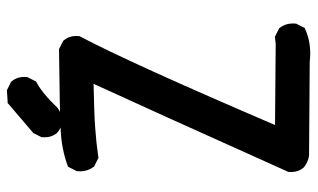

<svg xmlns="http://www.w3.org/2000/svg" viewBox="-196 -680 893 540"><g transform="rotate(-90 250.0 -409.5)"><path d="M346.2 15.6 84 13.7H83.5H83Q64.5 11.2 50.3 -0.5L49.8 -1L49.3 -1.5Q34.7 -18.1 37.1 -43.9V-45.4L38.1 -46.9Q216.3 -443.8 284.7 -592.3Q201.7 -590.8 162.6 -587.9Q120.1 -585 79.6 -579.1L76.7 -578.6L73.7 -580.1L54.2 -589.8L52.2 -590.8L50.8 -592.8Q36.6 -612.3 39.1 -637.7V-639.6L40 -641.1L49.8 -660.6L51.8 -664.1L55.2 -665.5Q99.6 -681.6 149.9 -684.6Q198.7 -687.5 379.9 -689.5H382.3L384.3 -688.5L403.8 -678.7L405.8 -677.7L406.7 -676.3Q421.4 -659.7 418.9 -633.8V-631.8L418 -630.4Q345.2 -493.2 168.9 -82L397 -80.1L414.1 -82L417 -82.5L419.4 -81.1L439 -71.3L440.9 -70.3L442.4 -68.4Q456.5 -49.8 454.1 -24.4V-22.5L453.1 -21L443.4 -1.5L441.9 1.5L438.5 2.9Q397.5 21.5 346.2 15.6ZM180.7 -679.7Q162.1 -682.1 147.9 -693.8L147.5 -694.3L147 -694.8Q132.3 -711.4 134.8 -737.3V-739.3L135.7 -740.7L145.5 -760.3L146.5 -762.2L147.9 -763.2L228 -831.5L230.5 -834H233.9L264.2 -835.9H266.6L269 -835L288.6 -825.2L290.5 -824.2L291.5 -822.8Q306.2 -806.2 303.7 -780.3V-778.3L302.7 -776.9L293 -757.3L291.5 -754.4L289.1 -752.9Q257.8 -736.3 217.8 -694.3L217.3 -693.8L216.8 -693.4Q201.2 -682.1 182.6 -679.7H181.6Z"/></g></svg>

Font: NaikaiFont
Style: Bold
Weight: 700
Version: Version 1.89